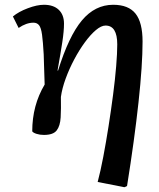

<svg xmlns="http://www.w3.org/2000/svg" viewBox="-20 -554 666 804"><path d="M501 230 389 208Q401 163 412.5 102.5Q424 42 434.5 -25Q445 -92 453.5 -157Q462 -222 466.5 -277Q471 -332 471 -368Q471 -447 422 -447Q404 -447 381.5 -428Q359 -409 335.5 -377Q312 -345 291 -305.5Q270 -266 255 -225Q240 -184 235 -148Q236 -98 234 -62.5Q232 -27 217.5 -8Q203 11 164 11Q147 11 133 6.5Q119 2 115 -4Q115 -113 167 -200Q165 -249 164.5 -277Q164 -305 163 -326Q160 -380 156 -409Q152 -438 143.5 -448.5Q135 -459 120 -459Q90 -459 58 -437L34 -485Q58 -505 96.5 -519.5Q135 -534 164 -534Q204 -534 226 -513Q248 -492 248 -455Q248 -424 241 -378Q234 -332 221 -259L223 -258Q268 -403 323 -468.5Q378 -534 454 -534Q518 -534 547.5 -497Q577 -460 577 -380Q577 -282 560 -125.5Q543 31 512 225Z"/></svg>

Font: Literata 7pt Medium
Style: Italic
Weight: 500
Italic angle: -2°
Designer: Latin by Veronika Burian and Jose Scaglione. Greek by Irene Vlachou. Cyrillic by Vera Evstafieva
Foundry: TypeTogether
Version: Version 3.002